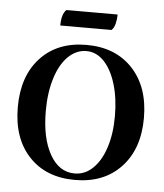

<svg xmlns="http://www.w3.org/2000/svg" viewBox="-47 -636 588 687"><g transform="rotate(5 247.0 -292.5)"><path d="M21 -233Q21 -345 82 -410.5Q143 -476 247 -476Q351 -476 412.5 -410.5Q474 -345 474 -233Q474 -122 412.5 -56.5Q351 9 247 9Q143 9 82 -56Q21 -121 21 -233ZM370 -231Q370 -295 354.5 -346Q339 -397 311.5 -425.5Q284 -454 249 -454Q212 -454 183 -425.5Q154 -397 138 -345.5Q122 -294 122 -228Q122 -131 155 -72.5Q188 -14 244 -14Q281 -14 309.5 -41.5Q338 -69 354 -118Q370 -167 370 -231ZM164 -594H348Q348 -577 344 -561Q340 -545 331 -537H147Q147 -578 164 -594Z"/></g></svg>

Font: Katibeh
Style: Regular
Weight: 400
Designer: Arabic design by Kourosh Beigpour, Latin design by Eduardo Tunni, engineering by Lasse Fister
Version: Version 1.0010g